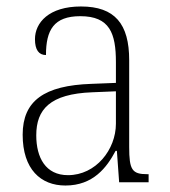

<svg xmlns="http://www.w3.org/2000/svg" viewBox="-20 -563 524 593"><path d="M182 10C268 10 310 -46 337 -97H341L348 0H439V-25H435C388 -25 379 -38 379 -109V-377C379 -489 335 -543 230 -543C131 -543 88 -493 88 -442C88 -409 100 -393 122 -393C122 -470 146 -513 228 -513C319 -513 338 -460 338 -371V-307L262 -304C117 -299 50 -252 50 -147C50 -40 106 10 182 10ZM190 -22C121 -22 92 -76 92 -145C92 -225 134 -273 265 -278L338 -281V-181C338 -101 276 -22 190 -22Z"/></svg>

Font: Noto Serif Bengali SemiCondensed ExtraLight
Style: Regular
Weight: 200
Width: 4
Designer: Juan Bruce, Universal Thirst, Indian Type Foundry and the Monotype Design Team.
Foundry: Monotype Imaging Inc.
Version: Version 2.003